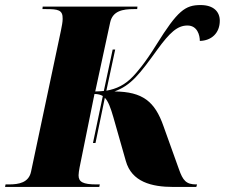

<svg xmlns="http://www.w3.org/2000/svg" viewBox="-49 -740 890 760"><path d="M-29 0H344L346 -10H333C279 -10 262 -20 262 -46C262 -55 264 -65 266 -77L325 -368C339 -368 349 -365 358 -360L319 -174H329L366 -353C380 -338 389 -313 400 -275L449 -103C472 -20 551 0 637 0H728L731 -10H728C688 -10 675 -25 659 -71L598 -241C564 -338 516 -377 404 -378C470 -402 504 -447 574 -544C623 -611 653 -639 693 -639C732 -639 742 -601 742 -578C788 -579 821 -609 821 -658C821 -694 796 -720 745 -720C684 -720 654 -698 570 -563C523 -487 492 -453 478 -438C446 -404 412 -388 372 -381L407 -544H397L362 -380C351 -379 340 -378 328 -378L387 -651C397 -697 437 -704 481 -704H494L495 -714H120L119 -704H132C181 -704 200 -701 199 -665C199 -653 196 -638 192 -618L74 -61C65 -17 26 -10 -14 -10H-27Z"/></svg>

Font: Noto Serif Display SemiCondensed Black
Style: Italic
Weight: 900
Width: 4
Italic angle: -12°
Designer: Monotype Design Team
Foundry: Monotype Imaging Inc.
Version: Version 2.009